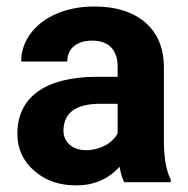

<svg xmlns="http://www.w3.org/2000/svg" viewBox="-20 -558 576 588"><path d="M502.9 0V-8.3C489.3 -34.2 482.4 -71.8 481.9 -122.1V-351.1C481.9 -410.2 462.9 -456.5 424.8 -489.3C386.2 -522 334.5 -538.1 269.5 -538.1C226.6 -538.1 188 -530.8 153.3 -516.1C118.7 -501 92.3 -480.5 73.2 -454.6C54.2 -428.7 44.9 -400.4 44.9 -369.6H186C186 -409.2 214.8 -433.6 262.2 -433.6C316.4 -433.6 340.3 -401.9 340.3 -353V-322.8H275.4C118.7 -322.3 33.2 -260.3 33.2 -148.4C33.2 -103 50.3 -64.9 84.5 -35.2C118.2 -5.4 161.1 9.8 212.9 9.8C267.6 9.8 312 -9.3 346.2 -47.4C349.1 -28.3 354 -12.7 360.4 0ZM243.7 -98.1C200.7 -98.1 174.3 -123.5 174.3 -158.7L174.8 -167C179.2 -215.8 216.8 -240.2 287.6 -240.2H340.3V-149.4C323.2 -118.2 285.2 -98.1 243.7 -98.1Z"/></svg>

Font: Roboto
Style: Bold
Weight: 700
Designer: Google
Version: Version 2.137; 2017